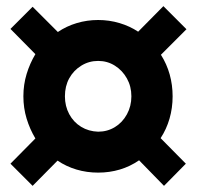

<svg xmlns="http://www.w3.org/2000/svg" viewBox="-20 -558 640 624"><path d="M86 46 14 -26 95 -108Q77 -138 66.5 -172.5Q56 -207 56 -245Q56 -283 66.5 -317.5Q77 -352 95 -382L14 -464L86 -536L168 -454Q196 -473 229.5 -483Q263 -493 299 -493Q335 -493 368.5 -483Q402 -473 429 -455L511 -538L586 -463L503 -380Q522 -350 531.5 -316Q541 -282 541 -245Q541 -207 531 -172.5Q521 -138 502 -109L584 -26L513 46L432 -37Q403 -17 369.5 -7Q336 3 299 3Q262 3 228.5 -7Q195 -17 167 -36ZM299 -130Q329 -130 353.5 -145Q378 -160 392.5 -186.5Q407 -213 407 -245Q407 -277 392.5 -303Q378 -329 353.5 -344.5Q329 -360 299 -360Q269 -360 244 -344.5Q219 -329 205 -303.5Q191 -278 191 -245Q191 -213 205 -187Q219 -161 243.5 -146Q268 -131 299 -130Z"/></svg>

Font: Nunito Sans 9pt Black
Style: Regular
Weight: 900
Version: Version 3.101;gftools[0.9.27]